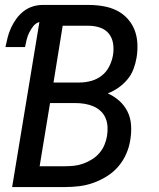

<svg xmlns="http://www.w3.org/2000/svg" viewBox="-20 -755 640 775"><path d="M29 0 139 -666Q124 -662 114 -649Q104 -636 97.5 -622.5Q91 -609 87.5 -594.5Q84 -580 81 -565H2Q6 -585 11 -604.5Q16 -624 24.5 -642.5Q33 -661 45.5 -678.5Q58 -696 74.5 -709Q91 -722 111 -728.5Q131 -735 150 -735H339Q368 -735 397 -730Q426 -725 450.5 -713Q475 -701 494 -680.5Q513 -660 523 -634.5Q533 -609 534.5 -579.5Q536 -550 531 -521Q527 -498 518.5 -475.5Q510 -453 494 -434Q478 -415 458 -401Q438 -387 415 -378Q440 -367 461 -348.5Q482 -330 494.5 -305Q507 -280 509 -250.5Q511 -221 506 -191Q502 -163 490 -135Q478 -107 458 -83.5Q438 -60 411.5 -43.5Q385 -27 357 -17Q329 -7 300 -3.5Q271 0 243 0ZM196 -422H302Q325 -422 348.5 -428.5Q372 -435 391 -450Q410 -465 421 -487Q432 -509 436 -532Q440 -556 436.5 -579Q433 -602 419.5 -619Q406 -636 384 -643.5Q362 -651 339 -651H233ZM140 -84H243Q261 -84 279.5 -86Q298 -88 316 -94.5Q334 -101 351 -111.5Q368 -122 381 -137Q394 -152 401.5 -170Q409 -188 412 -206Q415 -225 414 -243.5Q413 -262 406 -278.5Q399 -295 386 -307Q373 -319 356.5 -326Q340 -333 321.5 -336Q303 -339 284 -339H182Z"/></svg>

Font: Iosevka Aile Medium
Style: Italic
Weight: 500
Italic angle: -9°
Designer: Belleve Invis
Foundry: Belleve Invis
Version: Version 31.1.0; ttfautohint (v1.8.4)